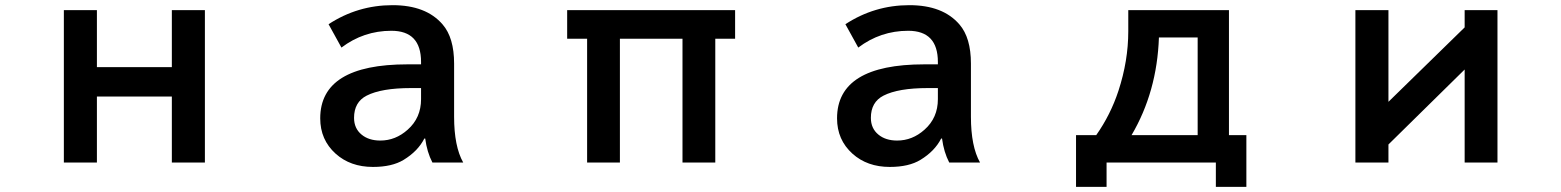

<svg xmlns="http://www.w3.org/2000/svg" viewBox="-20 -604 6040 743"><path d="M227.1 -564.9H355V-344.2H645V-564.9H772.9V24.9H645V-230.5H355V24.9H227.1Z M1609.4 -355V-364.3Q1609.4 -484.9 1494.6 -484.9Q1387.2 -484.9 1301.3 -419.9L1251.5 -510.3Q1364.3 -584 1499 -584Q1628.9 -584 1692.9 -509.3Q1737.3 -458 1737.3 -357.9V-151.9Q1737.3 -37.6 1772.5 24.9H1653.3Q1632.3 -15.6 1625.5 -67.9H1622.1Q1597.2 -19 1542 14.6Q1497.1 42 1423.3 42Q1335.9 42 1278.8 -9.3Q1219.2 -63 1219.2 -146Q1219.2 -355 1557.1 -355ZM1609.4 -263.2H1570.3Q1456.1 -263.2 1398.9 -233.9Q1350.1 -209 1350.1 -147.9Q1350.1 -106.9 1379.4 -83Q1407.2 -60.1 1451.7 -60.1Q1510.7 -60.1 1557.6 -102.1Q1609.4 -147.9 1609.4 -220.2Z M2174.8 -564.9H2824.7V-454.1H2748V24.9H2621.1V-454.1H2378.9V24.9H2252V-454.1H2174.8Z M3609.4 -355V-364.3Q3609.4 -484.9 3494.6 -484.9Q3387.2 -484.9 3301.3 -419.9L3251.5 -510.3Q3364.3 -584 3499 -584Q3628.9 -584 3692.9 -509.3Q3737.3 -458 3737.3 -357.9V-151.9Q3737.3 -37.6 3772.5 24.9H3653.3Q3632.3 -15.6 3625.5 -67.9H3622.1Q3597.2 -19 3542 14.6Q3497.1 42 3423.3 42Q3335.9 42 3278.8 -9.3Q3219.2 -63 3219.2 -146Q3219.2 -355 3557.1 -355ZM3609.4 -263.2H3570.3Q3456.1 -263.2 3398.9 -233.9Q3350.1 -209 3350.1 -147.9Q3350.1 -106.9 3379.4 -83Q3407.2 -60.1 3451.7 -60.1Q3510.7 -60.1 3557.6 -102.1Q3609.4 -147.9 3609.4 -220.2Z M4346.2 -564.9H4735.8V-81.1H4803.2V119.1H4685.1V24.9H4262.2V119.1H4144V-81.1H4222.2Q4277.8 -160.2 4308.1 -252.4Q4346.2 -368.7 4346.2 -482.9ZM4614.7 -459H4464.8Q4457.5 -248.5 4358.9 -81.1H4614.7Z M5225.1 -564.9H5353V-210L5647.9 -498V-564.9H5774.9V24.9H5647.9V-335L5353 -44.9V24.9H5225.1Z"/></svg>

Font: BIZ UDGothic
Style: Bold
Weight: 700
Monospace: yes
Designer: TypeBank Co., Ltd.
Foundry: Morisawa Inc.
Version: Version 1.05